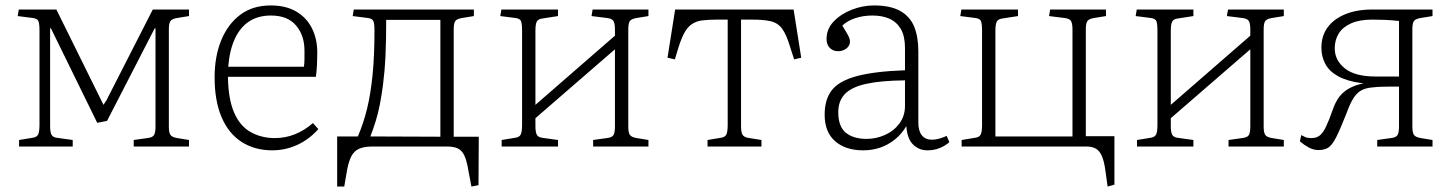

<svg xmlns="http://www.w3.org/2000/svg" viewBox="-20 -538 5325 705"><path d="M50 0V-24L99 -32Q115 -34 120 -44Q125 -54 125 -80V-425Q125 -451 121 -460.5Q117 -470 100 -472L45 -479L49 -503H187L360 -153L371 -170L541 -503H674V-479L631 -472Q612 -469 606 -461Q600 -453 600 -430V-73Q600 -51 606 -42.5Q612 -34 631 -31L674 -24V0H471V-24L521 -31Q540 -33 545.5 -42Q551 -51 551 -74V-434H548L373 -94L337 -87L167 -434H164V-76Q164 -53 169 -43.5Q174 -34 189 -32L247 -24V0Z M980 14Q915 14 867 -17Q819 -48 793.5 -108Q768 -168 768 -254Q768 -331 792.5 -390.5Q817 -450 862.5 -484Q908 -518 974 -518Q1030 -518 1068 -495.5Q1106 -473 1125.5 -434Q1145 -395 1145 -345Q1145 -324 1144 -302Q1143 -280 1140 -256H817Q818 -175 839.5 -125Q861 -75 900.5 -53Q940 -31 989 -31Q1028 -31 1063 -45Q1098 -59 1129 -86L1149 -64Q1114 -25 1070.5 -5.5Q1027 14 980 14ZM818 -293H1096Q1098 -309 1098 -322Q1098 -335 1098 -352Q1098 -408 1067 -444.5Q1036 -481 975 -481Q928 -481 895 -459.5Q862 -438 842.5 -396Q823 -354 818 -293Z M1711 147 1700 89Q1694 52 1685 33Q1676 14 1661 7Q1646 0 1622 0H1348Q1316 0 1298 8.5Q1280 17 1270.5 35Q1261 53 1255 83L1244 147H1218V-37H1294Q1315 -86 1328 -139.5Q1341 -193 1348 -262.5Q1355 -332 1355 -425Q1355 -451 1351 -460.5Q1347 -470 1330 -472L1275 -479L1279 -503H1720V-479L1677 -472Q1658 -469 1652 -461Q1646 -453 1646 -430V-36H1738L1737 142ZM1340 -37 1597 -36V-465H1398Q1398 -432 1397.5 -399Q1397 -366 1395.5 -334.5Q1394 -303 1391.5 -275Q1389 -247 1386 -224Q1381 -186 1374.5 -153Q1368 -120 1359 -91.5Q1350 -63 1340 -37Z M1822 0V-24L1871 -32Q1887 -34 1892 -44Q1897 -54 1897 -80V-425Q1897 -451 1893 -460.5Q1889 -470 1872 -472L1817 -479L1821 -503H2029V-479L1971 -470Q1956 -468 1951 -458.5Q1946 -449 1946 -426V-153L2238 -407V-429Q2238 -452 2232.5 -461Q2227 -470 2208 -472L2152 -479L2156 -503H2361V-479L2318 -472Q2299 -469 2293 -461Q2287 -453 2287 -430V-73Q2287 -51 2293 -42.5Q2299 -34 2318 -31L2361 -24V0H2158V-24L2208 -31Q2227 -33 2232.5 -42Q2238 -51 2238 -74V-357L1946 -104V-76Q1946 -53 1951 -43.5Q1956 -34 1971 -32L2029 -24V0Z M2578 0V-24L2626 -32Q2642 -34 2647 -44Q2652 -54 2652 -80V-466H2613Q2580 -466 2558 -463Q2536 -460 2520.5 -449.5Q2505 -439 2493.5 -418.5Q2482 -398 2471 -363L2458 -320L2431 -326L2459 -503H2894L2922 -326L2896 -320L2882 -363Q2868 -411 2852 -432.5Q2836 -454 2810 -460Q2784 -466 2741 -466H2701V-76Q2701 -53 2706 -44Q2711 -35 2726 -32L2776 -24V0Z M3149 14Q3085 14 3046.5 -19.5Q3008 -53 3008 -117Q3008 -173 3034.5 -207Q3061 -241 3126 -258.5Q3191 -276 3303 -280V-362Q3303 -405 3288 -431Q3273 -457 3246.5 -469Q3220 -481 3183 -481Q3149 -481 3119.5 -471Q3090 -461 3073 -444Q3084 -426 3090 -415.5Q3096 -405 3098.5 -398.5Q3101 -392 3101 -386Q3101 -370 3088 -360Q3075 -350 3057 -350Q3039 -350 3027 -362Q3015 -374 3015 -395Q3015 -432 3041.5 -459.5Q3068 -487 3108 -502.5Q3148 -518 3189 -518Q3250 -518 3286 -497.5Q3322 -477 3337 -439.5Q3352 -402 3352 -350V-88Q3352 -57 3365 -41Q3378 -25 3402 -25Q3415 -25 3429 -29Q3443 -33 3456 -39L3466 -16Q3450 -2 3429.5 6Q3409 14 3386 14Q3354 14 3332.5 -7.5Q3311 -29 3308 -75Q3290 -45 3265.5 -25.5Q3241 -6 3212 4Q3183 14 3149 14ZM3162 -28Q3197 -28 3229.5 -42.5Q3262 -57 3282.5 -84.5Q3303 -112 3303 -149V-243Q3214 -242 3160 -230Q3106 -218 3082 -192.5Q3058 -167 3058 -126Q3058 -73 3086 -50.5Q3114 -28 3162 -28Z M4047 147 4039 89Q4034 52 4025 33Q4016 14 4002.5 7Q3989 0 3969 0H3511V-24L3560 -32Q3576 -34 3581 -44Q3586 -54 3586 -80V-425Q3586 -451 3582 -460.5Q3578 -470 3561 -472L3506 -479L3510 -503H3718V-479L3660 -470Q3645 -468 3640 -458.5Q3635 -449 3635 -426V-37H3918V-429Q3918 -452 3912.5 -461Q3907 -470 3888 -472L3832 -479L3836 -503H4041V-479L3998 -472Q3979 -469 3973 -461Q3967 -453 3967 -430V-38H4072V140Z M4155 0V-24L4204 -32Q4220 -34 4225 -44Q4230 -54 4230 -80V-425Q4230 -451 4226 -460.5Q4222 -470 4205 -472L4150 -479L4154 -503H4362V-479L4304 -470Q4289 -468 4284 -458.5Q4279 -449 4279 -426V-153L4571 -407V-429Q4571 -452 4565.5 -461Q4560 -470 4541 -472L4485 -479L4489 -503H4694V-479L4651 -472Q4632 -469 4626 -461Q4620 -453 4620 -430V-73Q4620 -51 4626 -42.5Q4632 -34 4651 -31L4694 -24V0H4491V-24L4541 -31Q4560 -33 4565.5 -42Q4571 -51 4571 -74V-357L4279 -104V-76Q4279 -53 4284 -43.5Q4289 -34 4304 -32L4362 -24V0Z M4821 13Q4803 13 4785.5 3.5Q4768 -6 4753 -19L4758 -42Q4765 -38 4773 -34.5Q4781 -31 4795 -31Q4814 -31 4826 -40.5Q4838 -50 4849 -73Q4860 -96 4874 -136Q4884 -165 4898.5 -183.5Q4913 -202 4935 -214Q4957 -226 4987 -232L4978 -233Q4926 -240 4893.5 -258Q4861 -276 4846.5 -303Q4832 -330 4832 -363Q4832 -406 4854.5 -437Q4877 -468 4919 -485.5Q4961 -503 5018 -503H5240V-479L5197 -472Q5178 -469 5172 -461Q5166 -453 5166 -430V-73Q5166 -51 5172 -42.5Q5178 -34 5197 -31L5240 -24V0H5037V-24L5087 -31Q5106 -33 5111.5 -42Q5117 -51 5117 -74V-220Q5104 -220 5087.5 -220Q5071 -220 5053.5 -219.5Q5036 -219 5019 -217Q4994 -215 4977.5 -205.5Q4961 -196 4949 -176.5Q4937 -157 4925 -124Q4901 -63 4886 -33.5Q4871 -4 4856.5 4.5Q4842 13 4821 13ZM5032 -257H5117V-461Q5090 -464 5065 -465Q5040 -466 5019 -466Q4972 -466 4941.5 -452.5Q4911 -439 4896 -415.5Q4881 -392 4881 -360Q4881 -317 4918 -287Q4955 -257 5032 -257Z"/></svg>

Font: Literata 18pt ExtraLight
Style: Regular
Weight: 250
Designer: Latin by Veronika Burian and Jose Scaglione. Greek by Irene Vlachou. Cyrillic by Vera Evstafieva.
Foundry: TypeTogether
Version: Version 3.103;gftools[0.9.29]